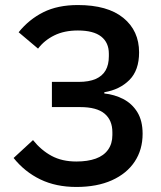

<svg xmlns="http://www.w3.org/2000/svg" viewBox="-20 -730 639 762"><path d="M283 12Q202 12 140 -18Q78 -48 34 -103L111 -174Q143 -134 184.5 -111.5Q226 -89 283 -89Q328 -89 360 -100.5Q392 -112 409 -136Q426 -160 426 -194V-205Q426 -253 395 -279Q364 -305 298 -305H186V-405H292Q333 -405 359.5 -416.5Q386 -428 399 -450.5Q412 -473 412 -507V-517Q412 -561 381.5 -585Q351 -609 289 -609Q235 -609 195.5 -589.5Q156 -570 131 -537L54 -602Q95 -653 152 -681.5Q209 -710 289 -710Q407 -710 469.5 -659Q532 -608 532 -522Q532 -451 493.5 -412.5Q455 -374 394 -364V-359Q434 -355 469 -337Q504 -319 525 -285Q546 -251 546 -199Q546 -136 514.5 -88.5Q483 -41 424 -14.5Q365 12 283 12Z"/></svg>

Font: IBM Plex Sans Medium
Style: Regular
Weight: 500
Designer: Mike Abbink, Paul van der Laan, Pieter van Rosmalen
Foundry: Bold Monday
Version: Version 3.201